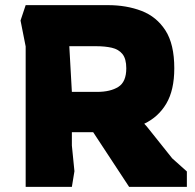

<svg xmlns="http://www.w3.org/2000/svg" viewBox="-20 -728 758 748"><path d="M80 0V-547L60 -648L80 -708H400Q473 -708 531.5 -685.5Q590 -663 624.5 -609.5Q659 -556 659 -462Q659 -377 628 -324.5Q597 -272 542 -246L552 -235L651 -111L708 -60V0H483L343 -213H260V-161L270 -61L260 0ZM260 -370H358Q410 -370 441 -389.5Q472 -409 472 -462Q472 -499 457 -517.5Q442 -536 415.5 -542Q389 -548 354 -548H250Z"/></svg>

Font: Rowdies
Style: Regular
Weight: 400
Designer: Jaikishan Patel
Version: Version 1.000; ttfautohint (v1.8.3)